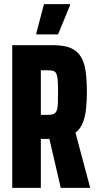

<svg xmlns="http://www.w3.org/2000/svg" viewBox="-20 -906 466 926"><path d="M39 0V-688H237Q291 -688 323 -673.5Q355 -659 371.5 -630Q388 -601 393.5 -559Q399 -517 399 -462Q399 -419 395 -381Q391 -343 379.5 -314Q368 -285 344 -266L415 0H273L214 -254L238 -239Q233 -237 226.5 -236.5Q220 -236 210 -236H177V0ZM177 -352H212Q229 -352 238.5 -356Q248 -360 253 -371.5Q258 -383 259 -404.5Q260 -426 260 -461Q260 -496 258.5 -517Q257 -538 252.5 -549Q248 -560 238.5 -563.5Q229 -567 213 -567H177ZM155 -740V-745L192 -886H318V-881L260 -740Z"/></svg>

Font: Saira ExtraCondensed ExtraBold
Style: Regular
Weight: 800
Width: 2
Designer: Hector Gatti with collaboration of the Omnibus-Type team
Foundry: Omnibus-Type
Version: Version 1.101